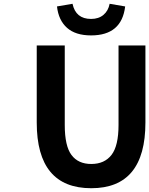

<svg xmlns="http://www.w3.org/2000/svg" viewBox="-20 -980 788 1014"><path d="M462 14Q174 14 174 -333V-740H322V-320Q322 -209 357.5 -161.5Q393 -114 462 -114Q532 -114 569 -162Q606 -210 606 -320V-740H748V-333Q748 14 462 14ZM461 -793Q379 -793 334 -833Q289 -873 281 -946L363 -960Q380 -880 461 -880Q501 -880 526.5 -901.5Q552 -923 559 -960L641 -946Q623 -793 461 -793Z"/></svg>

Font: NotoSansHansBold
Style: Bold
Weight: 700
Designer: Ryoko NISHIZUKA  (kana & ideographs); Paul D. Hunt (Latin, Greek & Cyrillic); Wenlong ZHANG  (bopomofo); Sandoll Communi
Foundry: Adobe Systems Incorporated
Version: Version 1.00;December 8, 2021;FontCreator 13.0.0.2675 64-bit